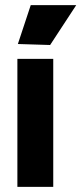

<svg xmlns="http://www.w3.org/2000/svg" viewBox="-20 -730 318 750"><path d="M47.9 -500H188V0H47.9ZM49.8 -558.1 100.1 -710H277.8L175.8 -554.2Z"/></svg>

Font: Apfel Grotezk
Style: Bold
Weight: 700
Designer: Luigi Gorlero
Foundry: Collletttivo
Version: Version 2.000;FEAKit 1.0